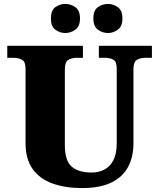

<svg xmlns="http://www.w3.org/2000/svg" viewBox="-20 -947 809 977"><path d="M396 10Q313 10 248 -13Q183 -36 146.5 -86.5Q110 -137 110 -219V-597Q110 -634 91 -643.5Q72 -653 46 -653H17V-714H402V-653H373Q347 -653 328.5 -643Q310 -633 310 -593V-210Q310 -128 345.5 -98.5Q381 -69 446 -69Q481 -69 510 -83.5Q539 -98 556.5 -131Q574 -164 574 -219V-597Q574 -634 556.5 -643.5Q539 -653 512 -653H483V-714H753V-653H723Q696 -653 677.5 -643Q659 -633 659 -593V-217Q659 -150 632.5 -99Q606 -48 548.5 -19Q491 10 396 10ZM530 -779Q501 -779 478 -796Q455 -813 455 -853Q455 -894 478 -910.5Q501 -927 530 -927Q556 -927 579.5 -910.5Q603 -894 603 -853Q603 -813 579.5 -796Q556 -779 530 -779ZM312 -779Q284 -779 261.5 -796Q239 -813 239 -853Q239 -894 261.5 -910.5Q284 -927 312 -927Q340 -927 363.5 -910.5Q387 -894 387 -853Q387 -813 363.5 -796Q340 -779 312 -779Z"/></svg>

Font: Noto Serif Tamil Black
Style: Regular
Weight: 900
Designer: Indian Type Foundry, Tom Grace, and the Monotype Design Team
Foundry: Monotype Imaging Inc.
Version: Version 2.004; ttfautohint (v1.8.4.7-5d5b)